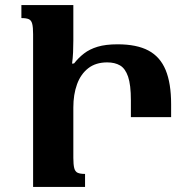

<svg xmlns="http://www.w3.org/2000/svg" viewBox="-20 -734 760 754"><path d="M268 -312V-114Q268 -88 271.5 -74Q275 -60 285 -55.5Q295 -51 314 -51V0H110V-600Q110 -627 106.5 -640.5Q103 -654 93.5 -658.5Q84 -663 64 -663V-714H268V-575Q268 -551 267 -528.5Q266 -506 263 -484L271 -485Q288 -507 310 -524Q332 -541 363.5 -550.5Q395 -560 442 -560Q517 -560 563 -535.5Q609 -511 630.5 -459Q652 -407 652 -325V-274H494V-340Q494 -401 483 -433Q472 -465 451.5 -477Q431 -489 401 -489Q356 -489 326.5 -466Q297 -443 282.5 -403Q268 -363 268 -312Z"/></svg>

Font: Noto Serif Armenian
Style: Bold
Weight: 700
Version: Version 2.007